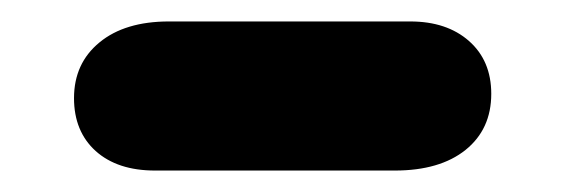

<svg xmlns="http://www.w3.org/2000/svg" viewBox="-20 -397 528 179"><path d="M124.5 -238Q89.5 -238 69.2 -256.2Q49 -274.5 49 -305.5Q49 -338 72.8 -357.5Q96.5 -377 137.5 -377H362.5Q396.5 -377 417.2 -358.8Q438 -340.5 438 -309.5Q438 -276.5 414 -257.2Q390 -238 348 -238Z"/></svg>

Font: Edu SA Hand
Style: Regular
Weight: 400
Designer: Tina and Corey Anderson, Eben Sorkin, Mirko Velimirovic
Foundry: Google for Education
Version: Version 2.000